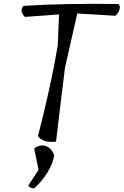

<svg xmlns="http://www.w3.org/2000/svg" viewBox="-20 -746 651 1011"><path d="M291 -670 111 -657Q81 -687 103 -715Q321 -729 603 -725Q614 -717 610 -698.5Q606 -680 588 -663L387 -675L322 -389Q315 -328 298.5 -196Q282 -64 275 0Q204 7 180 -30Q247 -288 284 -505ZM183 148 160 36Q192 12 222 23.5Q252 35 265 70Q260 115 229 163.5Q198 212 161 245Q139 247 129 231Z"/></svg>

Font: Tillana
Style: Regular
Weight: 400
Designer: Lipi Raval (Devanagari, Latin), Jonny Pinhorn (Latin)
Foundry: Indian Type Foundry
Version: Version 2.002;PS 1.0;hotconv 1.0.79;makeotf.lib2.5.61930; tt